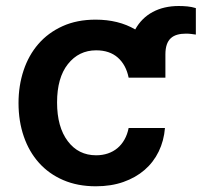

<svg xmlns="http://www.w3.org/2000/svg" viewBox="-20 -619 682 649"><path d="M42.6 -270.6Q42.6 -329.5 59.7 -380.9Q76.7 -432.2 109.7 -470.3Q142.8 -508.5 191.4 -530.5Q240.1 -552.6 303.3 -552.6Q380.3 -552.6 437.1 -519.5Q458.5 -558.2 496.3 -578.5Q534.1 -598.7 584.2 -598.7Q599.1 -598.7 613.6 -597.3Q628.2 -595.9 642 -591.6V-502.1Q634.2 -503.2 625.9 -504.3Q617.5 -505.3 608.3 -505.3Q592 -505.3 579 -501.6Q566.1 -497.9 557.2 -489.7Q548.3 -481.5 543.7 -468Q539.1 -454.5 539.1 -435V-356.5H414.8Q406.2 -399.5 378.4 -424.2Q350.5 -448.9 305 -448.9Q246.4 -448.9 209.5 -402.3Q172.9 -356.2 172.9 -272.7Q172.9 -189.6 209.2 -141.7Q245 -94.1 305 -94.1Q326.3 -94.1 344.6 -100.3Q362.9 -106.5 377 -118.3Q391 -130 400.7 -147.2Q410.5 -164.4 414.8 -186.4H537.6Q534.1 -143.1 516.5 -106.9Q498.9 -70.7 468.8 -44.6Q438.6 -18.5 397 -3.9Q355.5 10.7 304 10.7Q242.2 10.7 193.7 -10.3Q145.2 -31.2 111.7 -68.7Q78.1 -106.2 60.4 -157.8Q42.6 -209.5 42.6 -270.6Z"/></svg>

Font: Inter P Semi Bold
Style: Regular
Weight: 600
Designer: Rasmus Andersson
Foundry: rsms
Version: Version 3.018;git-588b23468